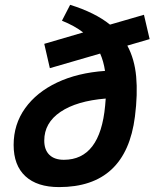

<svg xmlns="http://www.w3.org/2000/svg" viewBox="-20 -760 636 790"><path d="M234.9 -674.8 268.6 -740.2Q371.6 -708 432.6 -658.7L572.3 -699.2L595.7 -599.1L503.9 -572.3Q533.7 -517.1 540.3 -444.8Q546.9 -372.6 535.2 -280.3Q498.5 9.8 223.1 9.8Q132.8 9.8 84.5 -34.9Q36.1 -79.6 36.1 -163.6Q36.1 -248.5 83.3 -314.5Q130.4 -380.4 214.8 -420.4Q299.3 -460.4 412.1 -468.3Q406.2 -507.8 392.1 -539.6L185.1 -479.5L162.1 -579.6L322.3 -626.5Q287.1 -653.8 234.9 -674.8ZM415 -354.5Q295.4 -344.7 228.8 -299.6Q162.1 -254.4 162.1 -181.6Q162.1 -143.6 183.1 -123Q204.1 -102.5 242.7 -102.5Q392.1 -102.5 412.6 -325.2Q414.1 -340.8 415 -354.5Z"/></svg>

Font: Cascadia Code NF SemiBold
Style: Italic
Weight: 600
Italic angle: -10°
Monospace: yes
Designer: Aaron Bell
Foundry: Saja Typeworks
Version: Version 2404.023; ttfautohint (v1.8.4)